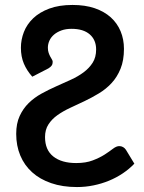

<svg xmlns="http://www.w3.org/2000/svg" viewBox="-20 -748 584 776"><path d="M110.5 -438Q88.5 -462.5 76.5 -490.8Q64.5 -519 64.5 -555Q64.5 -587.5 76.5 -618.5Q88.5 -649.5 114 -674Q139.5 -698.5 179 -713.2Q218.5 -728 273 -728Q324 -728 362.8 -714.8Q401.5 -701.5 427.8 -677.8Q454 -654 467.5 -621.5Q481 -589 481 -550.5Q481 -504 467.2 -470.2Q453.5 -436.5 431 -412.2Q408.5 -388 380 -370.8Q351.5 -353.5 321.5 -339.2Q291.5 -325 263 -311.8Q234.5 -298.5 212 -282.5Q189.5 -266.5 175.8 -245.2Q162 -224 162 -194Q162 -142 195.5 -115.5Q229 -89 288 -89Q327 -89 355 -99.8Q383 -110.5 402.8 -123.2Q422.5 -136 436.5 -146.8Q450.5 -157.5 462 -157.5Q470.5 -157.5 477.5 -153.5Q484.5 -149.5 489 -142.5L523 -86.5Q502.5 -65 476.5 -47.5Q450.5 -30 420.8 -17.8Q391 -5.5 358.2 1.2Q325.5 8 291 8Q232.5 8 186.8 -7.8Q141 -23.5 109.8 -51.8Q78.5 -80 62 -119.5Q45.5 -159 45.5 -207Q45.5 -249 59.5 -279.2Q73.5 -309.5 96 -331.5Q118.5 -353.5 147.5 -369.5Q176.5 -385.5 207 -399Q237.5 -412.5 266.5 -425.8Q295.5 -439 318 -455.8Q340.5 -472.5 354.5 -494.5Q368.5 -516.5 368.5 -548Q368.5 -586.5 342.8 -609Q317 -631.5 269 -631.5Q246 -631.5 228.2 -625Q210.5 -618.5 198.2 -608Q186 -597.5 179.8 -583.8Q173.5 -570 173.5 -555Q173.5 -543.5 176.5 -534.8Q179.5 -526 183.2 -519.2Q187 -512.5 190 -507.5Q193 -502.5 193 -498Q193 -489 188.8 -483Q184.5 -477 175.5 -471.5Z"/></svg>

Font: Lato 2
Style: Regular
Weight: 600
Designer: Lukasz Dziedzic with Adam Twardoch and Botio Nikoltchev
Foundry: tyPoland Lukasz Dziedzic
Version: Version 2.015; 2015-08-06; http://www.latofonts.com/